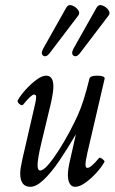

<svg xmlns="http://www.w3.org/2000/svg" viewBox="-20 -708 443 741"><path d="M97 13Q58 13 58 -39Q58 -57 66 -92L116 -309Q120 -327 119.5 -335Q119 -343 111 -343Q101 -343 70 -305Q65 -298 55 -306.5Q45 -315 49 -322Q60 -341 79.5 -362.5Q99 -384 120.5 -400Q142 -416 158 -416Q186 -416 186 -374Q186 -364 184 -350Q182 -336 177 -312L140 -158Q132 -125 128.5 -103.5Q125 -82 125 -71Q125 -50 135 -50Q147 -50 166 -72Q185 -94 206.5 -127.5Q228 -161 247.5 -197.5Q267 -234 280 -263Q303 -313 325 -404Q328 -416 354 -416Q384 -416 384 -405L317 -117Q310 -86 310 -73Q310 -60 317 -60Q331 -60 362 -98Q365 -102 375 -94.5Q385 -87 383 -83Q372 -63 351.5 -40.5Q331 -18 309 -2.5Q287 13 270 13Q256 13 249 0.5Q242 -12 242 -33Q242 -44 244 -58Q246 -72 252 -97L273 -190Q241 -135 209.5 -88.5Q178 -42 149 -14.5Q120 13 97 13ZM171 -502Q158 -486 147 -493Q136 -500 147 -521L236 -679Q244 -692 258 -687Q272 -682 281 -670Q290 -658 282 -648ZM288 -502Q275 -486 264 -493Q253 -500 264 -521L353 -679Q361 -692 375 -687Q389 -682 398 -670Q407 -658 399 -648Z"/></svg>

Font: Junicode Two Beta Condensed
Style: Italic
Weight: 400
Width: 3
Italic angle: -9°
Version: Version 1.053; ttfautohint (v1.8.4)